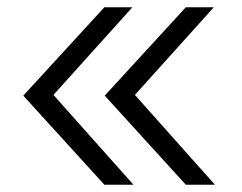

<svg xmlns="http://www.w3.org/2000/svg" viewBox="-20 -508 665 528"><path d="M267 0 44 -245 267 -488H344L127 -247L347 0ZM491 0 268 -245 491 -488H568L351 -247L571 0Z"/></svg>

Font: Red Hat Text VF
Style: Regular
Weight: 300
Designer: Pentagram, MCKL
Foundry: Pentagram, MCKL
Version: Version 1.023